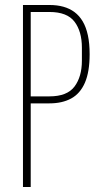

<svg xmlns="http://www.w3.org/2000/svg" viewBox="-20 -749 426 769"><path d="M72 0V-729H178Q209 -729 234 -722Q259 -715 278.5 -700.5Q298 -686 311.5 -663Q325 -640 332 -607.5Q339 -575 339 -532Q339 -461 320 -417.5Q301 -374 265 -354.5Q229 -335 178 -335H96V-363H178Q249 -363 278.5 -402.5Q308 -442 308 -506V-558Q308 -623 278.5 -662Q249 -701 178 -701H103V0Z"/></svg>

Font: Hubot Sans Condensed ExtraLight
Style: Regular
Weight: 200
Width: 3
Designer: Deni Anggara
Foundry: GitHub, Inc., Subsidiary of Microsoft Corporation
Version: Version 2.000